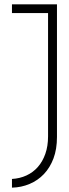

<svg xmlns="http://www.w3.org/2000/svg" viewBox="-20 -720 317 883"><path d="M35 -700H242V-90Q242 -34 226 8.5Q210 51 182 80.5Q154 110 116 126Q78 142 35 143V103Q71 101 101.5 87Q132 73 154 48Q176 23 188.5 -12.5Q201 -48 201 -93V-660H35Z"/></svg>

Font: Josefin Slab
Style: Regular
Weight: 400
Designer: Santiago Orozco
Foundry: Typemade
Version: Version 1.000